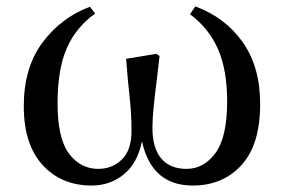

<svg xmlns="http://www.w3.org/2000/svg" viewBox="-20 -555 875 591"><path d="M262.2 16.1Q168.9 16.1 111.1 -47.1Q53.2 -110.4 53.2 -228Q53.2 -346.7 110.6 -423.8Q168 -501 256.8 -534.2L272.9 -513.2Q213.9 -471.2 185.5 -406.5Q157.2 -341.8 157.2 -236.8Q157.2 -128.4 192.6 -81.8Q228 -35.2 282.2 -35.2Q325.7 -35.2 355.2 -64Q384.8 -92.8 384.8 -152.8Q384.8 -204.6 378.9 -257.3Q373 -310.1 368.2 -374L460.9 -389.2L471.2 -382.8Q467.3 -346.7 462.2 -306.2Q457 -265.6 453.1 -227.8Q449.2 -189.9 449.2 -161.1Q449.2 -99.6 476.1 -67.4Q502.9 -35.2 554.2 -35.2Q607.4 -35.2 643.3 -84Q679.2 -132.8 679.2 -243.2Q679.2 -338.9 651.4 -403.1Q623.5 -467.3 564.9 -511.2L581.1 -535.2Q672.4 -502 726.6 -425.8Q780.8 -349.6 780.8 -234.9Q780.8 -109.9 723.4 -46.9Q666 16.1 573.2 16.1Q446.8 16.1 417 -120.1Q403.3 -52.7 361.1 -18.3Q318.8 16.1 262.2 16.1Z"/></svg>

Font: Source Han Serif TW SemiBold
Style: Regular
Weight: 600
Designer: Ryoko NISHIZUKA Ë•øÂ°öÊ∂ºÂ≠ê (kana & ideographs); Frank Grie√ühammer (Latin, Greek & Cyrillic); Wenlong ZHANG Âº†ÊñáÈæô 
Foundry: Adobe
Version: Version 2.003;hotconv 1.1.1;makeotfexe 2.6.0